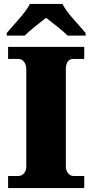

<svg xmlns="http://www.w3.org/2000/svg" viewBox="-20 -951 466 971"><path d="M14 -784V-771H105C126 -793 183 -838 213 -861C243 -838 301 -793 322 -771H413V-784C382 -822 317 -886 296 -931H131C110 -886 45 -822 14 -784ZM21 0H406V-61H351C331 -61 313 -81 313 -110V-599C313 -636 327 -653 351 -653H406V-714H21V-653H74C92 -653 113 -636 113 -600V-108C113 -78 92 -61 74 -61H21Z"/></svg>

Font: Noto Serif Lao Black
Style: Regular
Weight: 900
Designer: Monotype Design Team
Foundry: Monotype Imaging Inc.
Version: Version 2.003